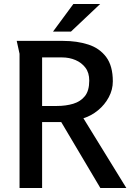

<svg xmlns="http://www.w3.org/2000/svg" viewBox="-20 -933 647 953"><path d="M63 -730H294Q362 -730 418 -712Q474 -694 507 -650Q540 -606 540 -529Q540 -488 520 -450.5Q500 -413 466.5 -385.5Q433 -358 394 -346L607 0H478L284 -327H189V0H77V-666ZM189 -648V-407H262Q307 -407 343.5 -418Q380 -429 401.5 -456Q423 -483 423 -533Q423 -572 404 -597Q385 -622 354.5 -635Q324 -648 288 -648ZM344 -913H477L332 -776H243Z"/></svg>

Font: Rosario SemiBold
Style: Regular
Weight: 600
Designer: Hector Gatti
Foundry: Omnibus Type
Version: Version 1.101; ttfautohint (v1.8.1.43-b0c9)